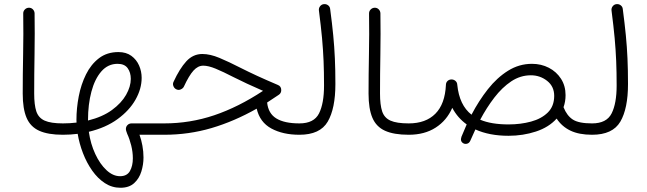

<svg xmlns="http://www.w3.org/2000/svg" viewBox="-20 -638 3086 916"><path d="M88.4 -191.4Q88.4 -280.3 90.3 -377.9Q92.3 -475.6 90.8 -572.8Q90.3 -584 98.1 -592.3Q106 -600.6 117.2 -601.1Q128.4 -601.6 136.5 -593.8Q144.5 -585.9 145 -574.7Q146.5 -477.5 144.8 -379.9Q143.1 -282.2 143.1 -191.9Q143.1 -137.7 153.3 -106.7Q163.6 -75.7 193.1 -62.5Q222.7 -49.3 279.8 -49.3H280.3Q291.5 -49.3 299.3 -41.3Q307.1 -33.2 307.1 -22Q307.1 -10.7 299.3 -2.9Q291.5 4.9 280.3 4.9H279.8Q209 4.9 167 -14.2Q125 -33.2 106.7 -76.2Q88.4 -119.1 88.4 -191.4Z M253.4 -22Q253.4 -33.2 261.2 -41.3Q269 -49.3 280.3 -49.3Q314 -49.3 345.2 -53.2Q344.7 -59.6 344.7 -66.4Q344.7 -121.6 355.7 -178.5Q366.7 -235.4 390.4 -283.2Q414.1 -331.1 452.4 -360.4Q490.7 -389.6 544.9 -389.6Q582 -389.6 606.7 -371.6Q631.3 -353.5 643.6 -325.4Q655.8 -297.4 655.8 -266.6Q655.8 -214.4 626.5 -162.6Q597.2 -110.8 541 -69.8Q484.9 -28.8 403.8 -9.3Q412.1 48.8 434.6 96.9Q457 145 488 173.8Q519 202.6 552.7 202.6Q585.9 202.6 599.9 178Q613.8 153.3 613.8 117.2Q613.8 87.4 606 55.9Q598.1 24.4 586.9 0.5Q584.5 -6.3 582.5 -12.2Q580.6 -18.1 580.6 -22.5Q580.6 -33.7 588.4 -41.5Q596.2 -49.3 607.9 -49.3H763.7Q774.9 -49.3 782.7 -41.3Q790.5 -33.2 790.5 -22Q790.5 -10.7 782.7 -2.9Q774.9 4.9 763.7 4.9H645.5Q654.3 28.8 659.4 56.9Q664.6 85 664.6 113.3Q664.6 147 654.3 180.4Q644 213.9 619.9 235.8Q595.7 257.8 554.7 257.8Q514.2 257.8 480.2 235.6Q446.3 213.4 419.9 176Q393.6 138.7 376 93Q358.4 47.4 350.6 0.5Q316.4 4.9 280.3 4.9Q269 4.9 261.2 -2.9Q253.4 -10.7 253.4 -22ZM399.9 -66.4Q399.9 -64.9 399.9 -63Q468.8 -80.1 513.9 -113Q559.1 -146 581.5 -185.5Q604 -225.1 604 -261.7Q604 -292 589.1 -312.7Q574.2 -333.5 541 -333.5Q495.1 -333.5 463.6 -297.4Q432.1 -261.2 416 -200.4Q399.9 -139.6 399.9 -66.4Z M945.3 -380.4Q982.4 -380.4 1026.9 -361.8Q1071.3 -343.3 1127.4 -314.5Q1163.1 -296.4 1207 -276.1Q1251 -255.9 1305.2 -232.9Q1321.8 -226.6 1321.8 -208Q1321.8 -192.9 1309.1 -185.1Q1281.2 -166 1254.4 -148.9Q1259.8 -96.7 1298.3 -73Q1336.9 -49.3 1408.2 -49.3H1408.7Q1419.9 -49.3 1427.7 -41.3Q1435.5 -33.2 1435.5 -22Q1435.5 -10.7 1427.7 -2.9Q1419.9 4.9 1408.7 4.9H1408.2Q1329.6 4.9 1274.7 -24.9Q1219.7 -54.7 1204.6 -119.6Q1097.7 -59.1 989.3 -27.1Q880.9 4.9 763.7 4.9Q752.4 4.9 744.4 -3.2Q736.3 -11.2 736.3 -22Q736.3 -33.2 744.4 -41.3Q752.4 -49.3 763.7 -49.3Q886.7 -49.3 1002 -88.1Q1117.2 -127 1234.9 -204.6Q1193.4 -222.7 1158.7 -238.8Q1124 -254.9 1094.2 -270Q1043.9 -295.9 1009 -310.3Q974.1 -324.7 949.7 -324.7Q924.3 -324.7 903.1 -301.3Q881.8 -277.8 857.4 -225.1Q853.5 -216.3 841.8 -211.2Q830.1 -206.1 818.4 -213.4Q810.5 -218.3 806.9 -228.3Q803.2 -238.3 808.1 -248Q836.9 -310.5 868.9 -345.5Q900.9 -380.4 945.3 -380.4Z M1381.8 -22Q1381.8 -33.2 1389.6 -41.3Q1397.5 -49.3 1408.7 -49.3Q1478 -49.3 1502 -96.9Q1525.9 -144.5 1525.9 -230Q1525.9 -294.4 1523.7 -347.2Q1521.5 -399.9 1516.4 -456.3Q1511.2 -512.7 1501.5 -587.9Q1500 -599.1 1507.1 -608.2Q1514.2 -617.2 1524.9 -618.2Q1536.1 -619.6 1545.2 -612.8Q1554.2 -606 1555.2 -594.7Q1564.5 -524.9 1569.8 -469.5Q1575.2 -414.1 1577.6 -359.6Q1580.1 -305.2 1580.1 -237.3Q1580.1 -120.1 1543.5 -57.6Q1506.8 4.9 1408.7 4.9Q1397.5 4.9 1389.6 -2.9Q1381.8 -10.7 1381.8 -22Z M1738.3 -191.4Q1738.3 -280.3 1740.2 -377.9Q1742.2 -475.6 1740.7 -572.8Q1740.2 -584 1748 -592.3Q1755.9 -600.6 1767.1 -601.1Q1778.3 -601.6 1786.4 -593.8Q1794.4 -585.9 1794.9 -574.7Q1796.4 -477.5 1794.7 -379.9Q1793 -282.2 1793 -191.9Q1793 -137.7 1803.2 -106.7Q1813.5 -75.7 1843 -62.5Q1872.6 -49.3 1929.7 -49.3H1930.2Q1941.4 -49.3 1949.2 -41.3Q1957 -33.2 1957 -22Q1957 -10.7 1949.2 -2.9Q1941.4 4.9 1930.2 4.9H1929.7Q1858.9 4.9 1816.9 -14.2Q1774.9 -33.2 1756.6 -76.2Q1738.3 -119.1 1738.3 -191.4Z M1903.3 -22Q1903.3 -33.2 1911.1 -41.3Q1918.9 -49.3 1930.2 -49.3Q2011.2 -49.3 2057.1 -95.5Q2103 -141.6 2107.4 -232.9Q2107.4 -232.9 2107.4 -233.9Q2107.9 -244.6 2115 -251.5Q2122.1 -258.3 2131.8 -258.8Q2143.1 -259.8 2152.1 -252.7Q2161.1 -245.6 2161.6 -233.4Q2171.4 -136.2 2229.5 -90.8Q2264.2 -157.2 2307.6 -212.4Q2351.1 -267.6 2403.8 -300.5Q2456.5 -333.5 2518.1 -333.5Q2562 -333.5 2598.4 -314.7Q2634.8 -295.9 2656.5 -262.2Q2678.2 -228.5 2678.2 -184.1Q2678.2 -153.3 2668.5 -126.5Q2684.6 -85.9 2712.9 -67.6Q2741.2 -49.3 2804.2 -49.3H2804.7Q2815.9 -49.3 2823.7 -41.3Q2831.5 -33.2 2831.5 -22Q2831.5 -10.7 2823.7 -2.9Q2815.9 4.9 2804.7 4.9H2804.2Q2742.2 4.9 2701.2 -14.9Q2660.2 -34.7 2635.7 -72.3Q2598.6 -30.8 2536.9 -10.5Q2475.1 9.8 2406.2 9.8Q2314.5 9.8 2248 -20.5Q2235.8 5.4 2223.6 33.7Q2218.8 44.4 2209 47.4Q2199.2 50.3 2190.9 45.9Q2173.8 36.6 2181.6 14.2Q2193.8 -16.1 2206.5 -44.4Q2163.1 -75.7 2137.7 -123.5Q2111.3 -63 2058.3 -29.1Q2005.4 4.9 1930.2 4.9Q1918.9 4.9 1911.1 -2.9Q1903.3 -10.7 1903.3 -22ZM2512.7 -278.8Q2462.4 -278.8 2418.9 -249.8Q2375.5 -220.7 2338.4 -172.4Q2301.3 -124 2271 -66.9Q2323.7 -44.4 2406.2 -44.4Q2463.9 -44.4 2513.4 -57.9Q2563 -71.3 2593.5 -101.3Q2624 -131.3 2624 -180.7Q2624 -225.6 2590.3 -252.2Q2556.6 -278.8 2512.7 -278.8Z M2777.8 -22Q2777.8 -33.2 2785.6 -41.3Q2793.5 -49.3 2804.7 -49.3Q2874 -49.3 2897.9 -96.9Q2921.9 -144.5 2921.9 -230Q2921.9 -294.4 2919.7 -347.2Q2917.5 -399.9 2912.4 -456.3Q2907.2 -512.7 2897.5 -587.9Q2896 -599.1 2903.1 -608.2Q2910.2 -617.2 2920.9 -618.2Q2932.1 -619.6 2941.2 -612.8Q2950.2 -606 2951.2 -594.7Q2960.4 -524.9 2965.8 -469.5Q2971.2 -414.1 2973.6 -359.6Q2976.1 -305.2 2976.1 -237.3Q2976.1 -120.1 2939.5 -57.6Q2902.8 4.9 2804.7 4.9Q2793.5 4.9 2785.6 -2.9Q2777.8 -10.7 2777.8 -22Z"/></svg>

Font: Mikhak Light
Style: Regular
Weight: 300
Designer: Amin Abedi
Version: Version 3.3